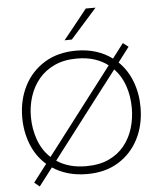

<svg xmlns="http://www.w3.org/2000/svg" viewBox="-65 -1025 948 1139"><g transform="rotate(-5 409.0 -456.0)"><path d="M125 58.5 94 33Q135.5 -21 174.5 -72Q116 -123 86.5 -197.8Q57 -272.5 57 -357.5Q57 -461.5 99.5 -544.8Q142 -628 221.2 -676.8Q300.5 -725.5 410.5 -725.5Q475 -725.5 528.5 -708.2Q582 -691 624 -659.5Q640.5 -681 656.8 -702.5Q673 -724 690 -746L722 -721.5Q687.5 -676.5 655 -633.5Q707 -583.5 734.2 -512Q761.5 -440.5 761.5 -358Q761.5 -252.5 719 -169.5Q676.5 -86.5 598.5 -38.5Q520.5 9.5 412.5 9.5Q350.5 9.5 298.8 -5.5Q247 -20.5 206.5 -48Q186 -21 165.8 5.2Q145.5 31.5 125 58.5ZM108.5 -358Q108.5 -285.5 131.8 -220.5Q155 -155.5 203.5 -110.5Q225 -138 247 -166.8Q269 -195.5 292.5 -226.5L489.5 -484Q518 -521 544 -555Q570 -589 595 -622Q560 -649 513.8 -663.8Q467.5 -678.5 410.5 -678.5Q333.5 -678.5 276.8 -652.2Q220 -626 182.8 -581Q145.5 -536 127 -478.2Q108.5 -420.5 108.5 -358ZM410.5 -37.5Q489 -37.5 545.5 -63.8Q602 -90 638.5 -135.5Q675 -181 692.2 -238.2Q709.5 -295.5 709.5 -358Q709.5 -429 688.5 -490.2Q667.5 -551.5 625.5 -595Q601 -563 575.5 -530Q550 -497 522.5 -461L324 -201.5Q300.5 -171 278.5 -142.2Q256.5 -113.5 235.5 -85.5Q269.5 -62.5 313 -50Q356.5 -37.5 410.5 -37.5ZM347 -792.5Q383 -837 418.5 -881.2Q454 -925.5 489 -969.5H547Q507.5 -925 468.5 -881.2Q429.5 -837.5 390.5 -793.5Z"/></g></svg>

Font: Commissioner ExtraLight
Style: Regular
Weight: 200
Designer: Kostas Bartsokas
Foundry: Kostas Bartsokas
Version: Version 1.000; ttfautohint (v1.8.3)